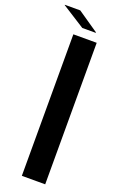

<svg xmlns="http://www.w3.org/2000/svg" viewBox="-228 -976 627 1020"><g transform="rotate(20 85.5 -466.0)"><path d="M45 0V-800H177V0ZM-51 -930V-932H36L154 -851V-848H78Z"/></g></svg>

Font: Big Shoulders Text ExtraBold
Style: Regular
Weight: 800
Designer: Patric King
Foundry: XO Type Co
Version: Version 1.000; ttfautohint (v1.8.2)